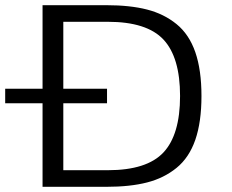

<svg xmlns="http://www.w3.org/2000/svg" viewBox="-25 -720 895 740"><path d="M139 0V-322H-5V-378H139V-700H385Q476.5 -700 541.8 -683.2Q607 -666.5 655.5 -627Q704 -587.5 727.8 -518.8Q751.5 -450 751.5 -350Q751.5 -250 727.8 -181.2Q704 -112.5 655.5 -73Q607 -33.5 541.8 -16.8Q476.5 0 385 0ZM219 -64H390.5Q541 -64 605 -132.5Q669 -201 669 -350Q669 -499 605 -567.5Q541 -636 390.5 -636H219V-378H387.5V-322H219Z"/></svg>

Font: League Mono Wide Light
Style: Regular
Weight: 300
Width: 8
Designer: Tyler Finck
Foundry: The League of Moveable Type / Tyler Finck
Version: Version 2.210